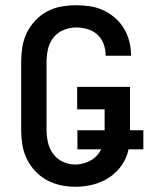

<svg xmlns="http://www.w3.org/2000/svg" viewBox="-20 -702 590 734"><path d="M268 12Q240 12 212 6Q184 0 159 -13.5Q134 -27 114.5 -48Q95 -69 82.5 -94.5Q70 -120 65.5 -148.5Q61 -177 61 -205V-465Q61 -494 65.5 -522.5Q70 -551 82.5 -576.5Q95 -602 115 -623.5Q135 -645 160.5 -658.5Q186 -672 214.5 -677Q243 -682 271 -682Q298 -682 324.5 -678Q351 -674 375.5 -662.5Q400 -651 420.5 -633Q441 -615 454.5 -592Q468 -569 474.5 -543Q481 -517 481 -490V-489H384V-490Q384 -512 376.5 -533Q369 -554 353 -569Q337 -584 315 -590.5Q293 -597 271 -597Q247 -597 223.5 -587.5Q200 -578 184.5 -558.5Q169 -539 163.5 -514.5Q158 -490 158 -465V-205Q158 -181 163.5 -157Q169 -133 183.5 -113.5Q198 -94 220.5 -83.5Q243 -73 268 -73Q284 -73 300 -77.5Q316 -82 330 -90.5Q344 -99 354.5 -112Q365 -125 371 -140.5Q377 -156 378.5 -172.5Q380 -189 380 -205V-284H275V-370H477V-205Q477 -176 474 -147.5Q471 -119 458.5 -93Q446 -67 425.5 -46.5Q405 -26 379.5 -13Q354 0 325.5 6Q297 12 268 12ZM528 -131H276V-204H528Z"/></svg>

Font: Lode Dark
Style: Bold
Weight: 700
Monospace: yes
Designer: Belleve Invis
Foundry: Belleve Invis
Version: Version 29.2.0; ttfautohint (v1.8.3)